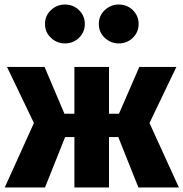

<svg xmlns="http://www.w3.org/2000/svg" viewBox="-20 -829 811 849"><path d="M771 0H592L503 -223H462V0H309V-223H268L179 0H1L130 -285L11 -533H177L265 -326H309V-533H462V-326H506L596 -533H760L641 -285ZM267 -637Q232 -637 205.5 -661.5Q179 -686 179 -723Q179 -760 205.5 -784.5Q232 -809 267 -809Q304 -809 329.5 -784Q355 -759 355 -723Q355 -687 329.5 -662Q304 -637 267 -637ZM505 -637Q470 -637 443.5 -661.5Q417 -686 417 -723Q417 -760 443.5 -784.5Q470 -809 505 -809Q542 -809 567.5 -784Q593 -759 593 -723Q593 -687 567.5 -662Q542 -637 505 -637Z"/></svg>

Font: Trujillo ExtraBold
Style: Regular
Weight: 800
Designer: Fira Sans original fonts by bBox Type GmbH, Carrois Corporate GbR, & Edenspiekermann AG / Changes by Cristiano Sobral
Foundry: Fira Sans original fonts by bBox Type GmbH, Carrois Corporate GbR, & Edenspiekermann AG / Changes by Cristiano Sobral
Version: Version 4.301;July 28, 2020;FontCreator 13.0.0.2655 64-bit